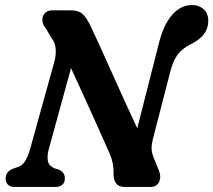

<svg xmlns="http://www.w3.org/2000/svg" viewBox="-20 -741 846 761"><path d="M173 -148.5Q166.5 -124.5 169.5 -104.5Q172.5 -84.5 195.5 -74L214 -68.5Q237 -58 237 -34.5Q237 -17.5 227 -8.8Q217 0 200.5 0H39.5Q19.5 0 11 -9.5Q2.5 -19 2.5 -33.5Q2.5 -60.5 31 -72L54.5 -80.5Q70.5 -86 81.8 -106Q93 -126 100.5 -154.5L195 -495Q202.5 -522.5 200.8 -546.8Q199 -571 186 -587.5L161.5 -628.5Q149 -643 148 -659.8Q147 -676.5 157 -688.2Q167 -700 187.5 -700H261.5Q292.5 -700 308.5 -684.2Q324.5 -668.5 338 -640Q354 -606.5 376.5 -557Q399 -507.5 424.5 -450.5Q450 -393.5 475.8 -336.8Q501.5 -280 524 -232.5L610 -570.5Q629 -645 663 -683Q697 -721 741.5 -721Q768.5 -721 787.2 -704.5Q806 -688 805.5 -656Q804.5 -600.5 740.5 -568Q704.5 -551 685.2 -526Q666 -501 654 -453.5L585.5 -188Q580.5 -168 580.8 -152.5Q581 -137 588.5 -118L609.5 -66Q620 -40 610.5 -20Q601 0 577 0H474Q429.5 0 430 -53Q431.5 -98.5 410 -142.5Q397.5 -171 373.8 -224.2Q350 -277.5 320.5 -342.2Q291 -407 261.5 -471Z"/></svg>

Font: Fraunces 72pt SuperSoft SemiBold
Style: Italic
Weight: 600
Italic angle: -16°
Version: Version 1.000;[b76b70a41]